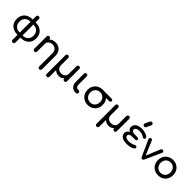

<svg xmlns="http://www.w3.org/2000/svg" viewBox="437 -2776 4931 4931"><g transform="rotate(45 2902.0 -310.5)"><path d="M468 4V-76Q540 -77 585.5 -103.5Q631 -130 652.5 -174.5Q674 -219 674 -273Q674 -328 652.5 -372.5Q631 -417 585.5 -444Q540 -471 468 -471V-551Q569 -551 636.5 -515Q704 -479 738 -416.5Q772 -354 772 -273Q772 -193 738 -130.5Q704 -68 636.5 -32.5Q569 3 468 4ZM366 4Q266 3 198 -32.5Q130 -68 96 -130.5Q62 -193 62 -273Q62 -354 96 -416.5Q130 -479 198 -515Q266 -551 366 -551V-471Q295 -471 249 -444Q203 -417 181.5 -372.5Q160 -328 160 -273Q160 -219 181.5 -174.5Q203 -130 249 -103.5Q295 -77 366 -76ZM417 234Q395 234 380.5 219.5Q366 205 366 183V-670Q366 -693 380.5 -707Q395 -721 417 -721Q440 -721 454 -707Q468 -693 468 -670V183Q468 205 454 219.5Q440 234 417 234Z M1386 234Q1364 234 1349.5 219.5Q1335 205 1335 183V-296Q1335 -353 1314 -389Q1293 -425 1257.5 -442.5Q1222 -460 1176 -460Q1134 -460 1100 -443Q1066 -426 1046 -397.5Q1026 -369 1026 -332H963Q963 -395 993.5 -444.5Q1024 -494 1077 -523Q1130 -552 1196 -552Q1265 -552 1319.5 -522.5Q1374 -493 1405.5 -436Q1437 -379 1437 -296V183Q1437 205 1422.5 219.5Q1408 234 1386 234ZM975 1Q953 1 938.5 -13.5Q924 -28 924 -50V-496Q924 -519 938.5 -533Q953 -547 975 -547Q998 -547 1012 -533Q1026 -519 1026 -496V-50Q1026 -28 1012 -13.5Q998 1 975 1Z M1657 234Q1635 234 1620.5 219.5Q1606 205 1606 183V-497Q1606 -519 1620.5 -533.5Q1635 -548 1657 -548Q1679 -548 1693.5 -533.5Q1708 -519 1708 -497V-228Q1708 -181 1729.5 -149.5Q1751 -118 1785 -102.5Q1819 -87 1856 -87Q1904 -87 1938 -104.5Q1972 -122 1989.5 -153.5Q2007 -185 2007 -228V-497Q2007 -520 2021.5 -534Q2036 -548 2058 -548Q2081 -548 2095 -534Q2109 -520 2109 -497V-51Q2109 -29 2095 -14.5Q2081 0 2058 0Q2036 0 2021.5 -14.5Q2007 -29 2007 -51V-59Q1978 -29 1941.5 -12Q1905 5 1861 5Q1819 5 1779 -10Q1739 -25 1708 -59V183Q1708 205 1694 219.5Q1680 234 1657 234Z M2454 0Q2404 0 2364 -25.5Q2324 -51 2301 -95Q2278 -139 2278 -194V-497Q2278 -519 2292 -533Q2306 -547 2328 -547Q2350 -547 2364 -533Q2378 -519 2378 -497V-194Q2378 -154 2400 -127Q2422 -100 2454 -100H2488Q2506 -100 2518.5 -86Q2531 -72 2531 -50Q2531 -28 2514.5 -14Q2498 0 2472 0Z M2912 4Q2831 4 2769 -31.5Q2707 -67 2671.5 -129.5Q2636 -192 2636 -273Q2636 -355 2671.5 -416.5Q2707 -478 2769 -512.5Q2831 -547 2912 -547Q2992 -547 3054 -511Q3116 -475 3151.5 -413.5Q3187 -352 3187 -273Q3188 -192 3152.5 -129.5Q3117 -67 3055 -31.5Q2993 4 2912 4ZM2912 -86Q2964 -86 3004 -110Q3044 -134 3066.5 -176Q3089 -218 3089 -273Q3089 -326 3066.5 -367.5Q3044 -409 3004 -433Q2964 -457 2912 -457Q2860 -457 2820 -434Q2780 -411 2757 -369.5Q2734 -328 2734 -273Q2734 -218 2757 -176Q2780 -134 2820 -110Q2860 -86 2912 -86ZM2934 -457Q2913 -457 2900 -470Q2887 -483 2887 -501Q2887 -521 2900 -534Q2913 -547 2934 -547H3235Q3256 -547 3269 -534Q3282 -521 3282 -501Q3282 -482 3269 -469.5Q3256 -457 3235 -457Z M3468 234Q3446 234 3431.5 219.5Q3417 205 3417 183V-497Q3417 -519 3431.5 -533.5Q3446 -548 3468 -548Q3490 -548 3504.5 -533.5Q3519 -519 3519 -497V-228Q3519 -181 3540.5 -149.5Q3562 -118 3596 -102.5Q3630 -87 3667 -87Q3715 -87 3749 -104.5Q3783 -122 3800.5 -153.5Q3818 -185 3818 -228V-497Q3818 -520 3832.5 -534Q3847 -548 3869 -548Q3892 -548 3906 -534Q3920 -520 3920 -497V-51Q3920 -29 3906 -14.5Q3892 0 3869 0Q3847 0 3832.5 -14.5Q3818 -29 3818 -51V-59Q3789 -29 3752.5 -12Q3716 5 3672 5Q3630 5 3590 -10Q3550 -25 3519 -59V183Q3519 205 3505 219.5Q3491 234 3468 234Z M4316 4Q4235 4 4184.5 -18.5Q4134 -41 4110.5 -76Q4087 -111 4087 -149Q4087 -188 4106.5 -220.5Q4126 -253 4172 -274Q4129 -292 4113 -323Q4097 -354 4097 -386Q4097 -433 4122.5 -470Q4148 -507 4199.5 -529Q4251 -551 4330 -551Q4386 -551 4430.5 -541Q4475 -531 4507.5 -515Q4540 -499 4558 -480Q4570 -468 4572.5 -459.5Q4575 -451 4575 -445Q4575 -432 4562.5 -417Q4550 -402 4529 -402Q4524 -402 4514.5 -404.5Q4505 -407 4497 -414Q4469 -437 4430.5 -451.5Q4392 -466 4330 -466Q4294 -466 4263.5 -457.5Q4233 -449 4214.5 -431Q4196 -413 4196 -384Q4196 -346 4228.5 -330.5Q4261 -315 4305 -315H4408Q4430 -315 4442 -302Q4454 -289 4454 -272Q4454 -257 4443.5 -243Q4433 -229 4408 -229H4305Q4235 -229 4209.5 -210.5Q4184 -192 4184 -162Q4184 -124 4220 -102.5Q4256 -81 4316 -81Q4360 -81 4394.5 -88.5Q4429 -96 4454 -106Q4479 -116 4493 -124Q4505 -131 4513 -133Q4521 -135 4528 -135Q4550 -135 4561 -120Q4572 -105 4572 -94Q4572 -81 4566.5 -72Q4561 -63 4545 -50Q4528 -36 4496 -23.5Q4464 -11 4419 -3.5Q4374 4 4316 4ZM4335 -629Q4315 -629 4299 -642Q4283 -655 4283 -677Q4283 -684 4284.5 -690Q4286 -696 4290 -706L4342 -817Q4352 -838 4363.5 -846.5Q4375 -855 4393 -855Q4413 -855 4428.5 -841.5Q4444 -828 4444 -806Q4444 -801 4443 -795Q4442 -789 4439 -782L4383 -663Q4373 -642 4361 -635.5Q4349 -629 4335 -629Z M4887 -1Q4854 -1 4839 -34L4637 -481Q4630 -498 4636 -514Q4642 -530 4661 -540Q4678 -549 4696.5 -543.5Q4715 -538 4722 -520L4910 -73H4862L5048 -520Q5057 -537 5075.5 -543Q5094 -549 5113 -540Q5131 -532 5137 -515Q5143 -498 5135 -481L4933 -34Q4918 -1 4887 -1Z M5467 4Q5386 4 5324 -31.5Q5262 -67 5226.5 -129.5Q5191 -192 5191 -273Q5191 -355 5226.5 -417.5Q5262 -480 5324 -515.5Q5386 -551 5467 -551Q5547 -551 5609 -515.5Q5671 -480 5706.5 -417.5Q5742 -355 5742 -273Q5742 -192 5707 -129.5Q5672 -67 5610 -31.5Q5548 4 5467 4ZM5467 -86Q5519 -86 5559 -110Q5599 -134 5621.5 -176Q5644 -218 5644 -273Q5644 -328 5621.5 -370.5Q5599 -413 5559 -437Q5519 -461 5467 -461Q5415 -461 5375 -437Q5335 -413 5312 -370.5Q5289 -328 5289 -273Q5289 -218 5312 -176Q5335 -134 5375 -110Q5415 -86 5467 -86Z"/></g></svg>

Font: Comfortaa
Style: Bold
Weight: 700
Designer: Johan Aakerlund
Foundry: Johan Aakerlund
Version: Version 3.104; ttfautohint (v1.8.1.43-b0c9)